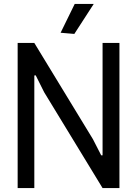

<svg xmlns="http://www.w3.org/2000/svg" viewBox="-20 -959 699 979"><path d="M289 -792 361 -939H458L359 -786ZM70 -740H155L454 -249L496 -167H503V-740H589V0H503L205 -489L162 -575L155 -574V0H70Z"/></svg>

Font: Encode Sans Compressed
Style: Medium
Weight: 500
Designer: Pablo Impallari, Andres Torresi
Foundry: Pablo Impallari, Andres Torresi
Version: Version 1.000; ttfautohint (v1.00) -l 8 -r 50 -G 200 -x 14 -